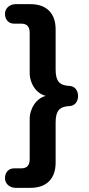

<svg xmlns="http://www.w3.org/2000/svg" viewBox="-20 -725 431 925"><path d="M127 180C204 180 248 136 248 59V-135C248 -189 265 -212 315 -214C341 -215 356 -236 356 -262C356 -289 341 -310 315 -311C265 -313 248 -336 248 -390V-584C248 -661 204 -705 127 -705H56C26 -705 4 -685 4 -658C4 -631 21 -611 48 -611H83C110 -611 123 -596 123 -567V-375C123 -320 157 -273 201 -263C157 -253 123 -205 123 -150V42C123 71 110 86 83 86H48C21 86 4 106 4 133C4 160 26 180 56 180Z"/></svg>

Font: Nunito
Style: Bold
Weight: 700
Designer: Vernon Adams
Foundry: Vernon Adams
Version: Version 3.602